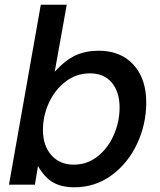

<svg xmlns="http://www.w3.org/2000/svg" viewBox="-20 -783 679 814"><path d="M141 -79 128 0H18L153 -763H263L212 -479Q258 -529 301 -548.5Q344 -568 398 -568Q492 -568 546 -508.5Q600 -449 600 -349Q600 -256 561 -173Q522 -90 452.5 -39.5Q383 11 296 11Q242 11 206 -9Q170 -29 141 -79ZM487 -327Q487 -393 454 -432.5Q421 -472 361 -472Q304 -472 258.5 -437.5Q213 -403 187.5 -347.5Q162 -292 162 -232Q162 -166 197.5 -125.5Q233 -85 293 -85Q350 -85 394 -120Q438 -155 462.5 -211Q487 -267 487 -327Z"/></svg>

Font: Open Sauce One Medium Italic
Style: Regular
Weight: 500
Italic angle: -10°
Designer: Alfredo Marco Pradil
Foundry: Creative Sauce Fz LLC
Version: Version 1.477